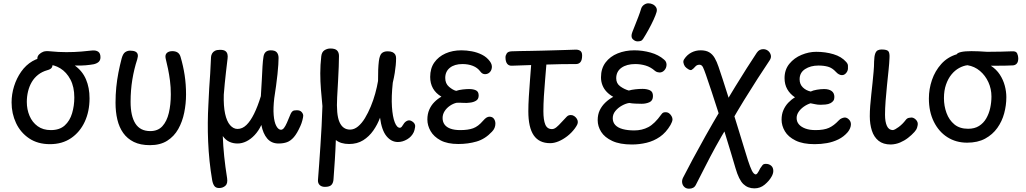

<svg xmlns="http://www.w3.org/2000/svg" viewBox="-20 -856 6198 1160"><path d="M432 -460Q478 -427 499.5 -376.5Q521 -326 521 -262Q521 -183 492 -120.5Q463 -58 409.5 -21.5Q356 15 282 15Q208 15 156 -20Q104 -55 77 -112.5Q50 -170 50 -237Q50 -287 65 -335Q80 -383 108 -423Q136 -463 176 -486.5Q216 -510 266 -510Q286 -510 291 -497.5Q296 -485 297 -475Q299 -456 292 -446.5Q285 -437 266 -432Q234 -423 210.5 -404.5Q187 -386 172 -360.5Q157 -335 149.5 -304Q142 -273 142 -240Q142 -195 158.5 -156Q175 -117 207.5 -93.5Q240 -70 287 -70Q340 -70 371 -98Q402 -126 415.5 -171.5Q429 -217 429 -267Q429 -331 405.5 -375.5Q382 -420 344.5 -443Q307 -466 265 -466Q257 -466 248.5 -468Q240 -470 235 -469Q221 -467 213 -477.5Q205 -488 205.5 -502.5Q206 -517 216 -527Q227 -538 241.5 -543.5Q256 -549 284 -546Q332 -541 381 -541Q430 -541 471 -544.5Q512 -548 537 -551Q560 -553 573.5 -543.5Q587 -534 587 -510Q587 -493 577 -483Q567 -473 547 -468Q526 -464 497 -461.5Q468 -459 432 -460Z M886 21Q828 21 788.5 1.5Q749 -18 724.5 -52.5Q700 -87 689 -133.5Q678 -180 678 -235Q678 -284 682.5 -329Q687 -374 695.5 -417.5Q704 -461 715 -503Q723 -532 736.5 -541Q750 -550 766 -550Q786 -550 797.5 -544.5Q809 -539 812 -527.5Q815 -516 809 -497Q790 -439 779.5 -375Q769 -311 769 -241Q769 -155 798 -109.5Q827 -64 888 -64Q934 -64 961 -93.5Q988 -123 1000 -173.5Q1012 -224 1012 -286Q1012 -330 1007 -368.5Q1002 -407 995 -440.5Q988 -474 981 -502Q976 -524 987.5 -535.5Q999 -547 1021 -547Q1041 -547 1053.5 -538.5Q1066 -530 1071 -512Q1087 -458 1095.5 -402.5Q1104 -347 1104 -285Q1104 -230 1093 -175.5Q1082 -121 1057 -76.5Q1032 -32 990 -5.5Q948 21 886 21Z M1304 280Q1284 280 1275 267.5Q1266 255 1262 233Q1252 175 1246 116.5Q1240 58 1237.5 -0.5Q1235 -59 1235.5 -115Q1236 -171 1239 -224Q1241 -279 1244 -323.5Q1247 -368 1250 -412.5Q1253 -457 1255 -512Q1256 -523 1261.5 -533Q1267 -543 1278.5 -549Q1290 -555 1309 -555Q1331 -555 1341 -548Q1351 -541 1354 -529Q1357 -517 1355 -503Q1350 -459 1345.5 -422.5Q1341 -386 1338 -352.5Q1335 -319 1332 -284Q1330 -215 1340 -169Q1350 -123 1370 -100Q1390 -77 1415 -77Q1444 -77 1468.5 -100.5Q1493 -124 1515 -168.5Q1537 -213 1556 -275Q1560 -332 1562 -377Q1564 -422 1566 -456Q1568 -490 1572 -514Q1575 -533 1586 -542.5Q1597 -552 1616 -552Q1642 -552 1652.5 -539.5Q1663 -527 1663 -506Q1663 -491 1661.5 -466Q1660 -441 1656.5 -408Q1653 -375 1648 -338Q1643 -301 1637 -263Q1630 -203 1633.5 -160.5Q1637 -118 1649 -95.5Q1661 -73 1677 -72Q1687 -72 1695.5 -82.5Q1704 -93 1713.5 -114.5Q1723 -136 1736 -168Q1741 -179 1748 -184.5Q1755 -190 1773 -190Q1793 -190 1802.5 -179Q1812 -168 1812 -157Q1812 -149 1807 -129.5Q1802 -110 1795 -95Q1775 -50 1755.5 -27.5Q1736 -5 1714 3Q1692 11 1663 11Q1620 11 1594.5 -19Q1569 -49 1559 -101Q1542 -65 1518.5 -40Q1495 -15 1468.5 -2Q1442 11 1415 11Q1388 11 1365.5 0.5Q1343 -10 1326 -34Q1328 25 1334.5 88Q1341 151 1352 220Q1357 253 1341.5 266.5Q1326 280 1304 280Z M1943 273Q1923 273 1911.5 262Q1900 251 1901 232Q1905 185 1908.5 132.5Q1912 80 1916 23Q1920 -34 1923 -94Q1926 -154 1928 -215Q1923 -267 1919 -315.5Q1915 -364 1915 -413.5Q1915 -463 1921 -516Q1924 -542 1940.5 -552.5Q1957 -563 1976 -563Q2005 -563 2016.5 -551Q2028 -539 2028 -518Q2028 -491 2026.5 -452.5Q2025 -414 2022.5 -367.5Q2020 -321 2017 -269Q2011 -164 2031 -118.5Q2051 -73 2095 -73Q2120 -73 2143 -92Q2166 -111 2185 -142.5Q2204 -174 2220 -212.5Q2236 -251 2247 -291Q2258 -331 2264 -367Q2264 -409 2265 -435.5Q2266 -462 2269 -487Q2274 -524 2287 -535Q2300 -546 2322 -546Q2340 -546 2351 -541Q2362 -536 2367.5 -527Q2373 -518 2373 -505Q2373 -484 2371 -462.5Q2369 -441 2365 -415.5Q2361 -390 2353 -356Q2344 -272 2348 -211Q2352 -150 2365 -117Q2378 -84 2396 -84Q2402 -84 2407 -90Q2412 -96 2418 -106Q2426 -120 2440.5 -126.5Q2455 -133 2471 -122Q2491 -109 2488 -89Q2485 -69 2480 -58Q2467 -30 2439.5 -14Q2412 2 2384 2Q2344 2 2315 -33.5Q2286 -69 2276 -145Q2261 -104 2235.5 -67.5Q2210 -31 2174 -8.5Q2138 14 2089 14Q2064 14 2044 8Q2024 2 2009 -10Q2007 50 2003 111Q1999 172 1995 226Q1994 248 1983 260.5Q1972 273 1943 273Z M2749 14Q2683 14 2642 -8Q2601 -30 2581.5 -64Q2562 -98 2562 -134Q2562 -167 2573.5 -193.5Q2585 -220 2604.5 -239.5Q2624 -259 2647 -272Q2613 -292 2596 -322Q2579 -352 2579 -391Q2579 -443 2604 -478.5Q2629 -514 2671.5 -533Q2714 -552 2768 -552Q2798 -552 2830.5 -546Q2863 -540 2892 -525.5Q2921 -511 2940 -485Q2954 -466 2951.5 -446.5Q2949 -427 2935 -416Q2923 -407 2908 -408Q2893 -409 2882 -424Q2865 -447 2837 -458Q2809 -469 2774 -469Q2726 -469 2698 -446.5Q2670 -424 2670 -385Q2670 -351 2693 -331.5Q2716 -312 2736 -307Q2753 -313 2775.5 -315.5Q2798 -318 2814 -318Q2840 -318 2856 -310Q2872 -302 2872 -279Q2872 -257 2856 -247.5Q2840 -238 2820 -236Q2801 -233 2779.5 -234.5Q2758 -236 2738 -235Q2717 -230 2697.5 -216.5Q2678 -203 2666 -184Q2654 -165 2654 -143Q2654 -120 2666 -103.5Q2678 -87 2702 -78.5Q2726 -70 2761 -70Q2808 -70 2838.5 -81Q2869 -92 2898 -126Q2911 -141 2920 -146Q2929 -151 2937 -151Q2955 -151 2964 -138.5Q2973 -126 2973 -109Q2973 -96 2968 -83.5Q2963 -71 2952 -60Q2911 -16 2859.5 -1Q2808 14 2749 14Z M3304 9Q3237 9 3204.5 -38.5Q3172 -86 3172 -184Q3172 -222 3175 -271.5Q3178 -321 3182 -371.5Q3186 -422 3189 -463Q3160 -462 3131 -461Q3102 -460 3073 -459Q3054 -458 3044 -471Q3034 -484 3034 -510Q3034 -521 3041.5 -533Q3049 -545 3071 -546Q3092 -547 3121 -547.5Q3150 -548 3184 -548.5Q3218 -549 3254.5 -550Q3291 -551 3327 -552Q3363 -553 3396 -554Q3429 -555 3456 -556Q3473 -557 3485 -549.5Q3497 -542 3497 -521Q3497 -493 3487 -481Q3477 -469 3460 -469Q3422 -469 3375.5 -468.5Q3329 -468 3281 -466Q3278 -426 3273.5 -375.5Q3269 -325 3266 -275Q3263 -225 3263 -184Q3263 -131 3274.5 -103.5Q3286 -76 3315 -76Q3328 -76 3342 -87.5Q3356 -99 3371.5 -116.5Q3387 -134 3404 -151Q3410 -157 3416 -159Q3422 -161 3429 -161Q3440 -161 3449.5 -154.5Q3459 -148 3465 -138.5Q3471 -129 3471 -119Q3471 -111 3467 -102.5Q3463 -94 3453 -80Q3433 -53 3407 -33Q3381 -13 3354.5 -2Q3328 9 3304 9Z M3798 17Q3725 17 3679 -4.5Q3633 -26 3612 -59.5Q3591 -93 3591 -130Q3591 -164 3603.5 -190Q3616 -216 3637.5 -236.5Q3659 -257 3685 -271Q3663 -283 3646 -300.5Q3629 -318 3620 -340.5Q3611 -363 3611 -389Q3611 -442 3638.5 -478.5Q3666 -515 3712 -533.5Q3758 -552 3812 -552Q3862 -552 3910.5 -538.5Q3959 -525 3992 -496Q4001 -489 4004 -480.5Q4007 -472 4007 -466Q4007 -446 3994.5 -432Q3982 -418 3965 -418Q3961 -418 3952.5 -420Q3944 -422 3937 -428Q3911 -451 3880.5 -460Q3850 -469 3818 -469Q3766 -469 3734.5 -446.5Q3703 -424 3703 -383Q3703 -352 3727 -334.5Q3751 -317 3779 -309Q3796 -314 3819 -316.5Q3842 -319 3862 -319Q3888 -319 3906.5 -310.5Q3925 -302 3925 -276Q3925 -248 3904 -238.5Q3883 -229 3857 -229Q3841 -229 3818.5 -230Q3796 -231 3782 -234Q3761 -231 3737.5 -218Q3714 -205 3698 -185.5Q3682 -166 3682 -142Q3682 -117 3697.5 -100.5Q3713 -84 3742.5 -76Q3772 -68 3812 -68Q3859 -68 3897 -88Q3935 -108 3975 -164Q3982 -174 3988 -176Q3994 -178 4001 -178Q4014 -178 4023 -171Q4032 -164 4037.5 -154Q4043 -144 4043 -135Q4043 -128 4039.5 -119Q4036 -110 4031 -101Q4004 -55 3967 -29.5Q3930 -4 3886.5 6.5Q3843 17 3798 17Z M3832 -606Q3816 -606 3802.5 -620Q3789 -634 3801 -664Q3807 -679 3816.5 -703Q3826 -727 3836.5 -754Q3847 -781 3854 -805Q3859 -819 3871.5 -827.5Q3884 -836 3897 -836Q3912 -836 3924.5 -829.5Q3937 -823 3944 -811.5Q3951 -800 3947 -784Q3942 -766 3929 -737.5Q3916 -709 3899 -678Q3882 -647 3866 -622Q3860 -612 3851.5 -609Q3843 -606 3832 -606Z M4143 284Q4126 284 4115 274Q4104 264 4101.5 249Q4099 234 4106 219Q4130 172 4165 106.5Q4200 41 4243 -35.5Q4286 -112 4333 -191L4354 -218Q4388 -277 4423 -334Q4458 -391 4491 -443Q4524 -495 4552 -537Q4560 -549 4570 -554Q4580 -559 4591 -559Q4608 -559 4620.5 -549Q4633 -539 4637 -523Q4641 -507 4629 -490Q4598 -444 4558 -382Q4518 -320 4475.5 -251Q4433 -182 4394 -113L4379 -99Q4339 -34 4304.5 29Q4270 92 4240.5 150.5Q4211 209 4184 261Q4178 273 4167.5 278.5Q4157 284 4143 284ZM4538 282Q4498 282 4471 256Q4444 230 4424 161Q4412 121 4395.5 65Q4379 9 4359 -54.5Q4339 -118 4318.5 -182Q4298 -246 4279 -303.5Q4260 -361 4245 -404Q4235 -433 4227.5 -449Q4220 -465 4206 -465Q4190 -465 4180 -453Q4170 -441 4159 -434Q4152 -430 4139 -437.5Q4126 -445 4118 -455Q4111 -466 4109 -477.5Q4107 -489 4114 -499Q4131 -525 4157 -538.5Q4183 -552 4213 -552Q4245 -552 4265 -540Q4285 -528 4298 -505.5Q4311 -483 4321 -453Q4332 -422 4346.5 -376.5Q4361 -331 4378 -278Q4395 -225 4412 -169.5Q4429 -114 4445.5 -61Q4462 -8 4475.5 37Q4489 82 4499 113Q4512 153 4522.5 174.5Q4533 196 4546 198Q4551 197 4555.5 191.5Q4560 186 4564.5 177.5Q4569 169 4573 161Q4581 149 4587 141.5Q4593 134 4607 134Q4626 134 4639 145Q4652 156 4652 177Q4652 185 4649 194.5Q4646 204 4641 212Q4627 237 4600 259.5Q4573 282 4538 282Z M4902 15Q4831 15 4786.5 -7Q4742 -29 4722 -63Q4702 -97 4702 -133Q4702 -165 4713 -190.5Q4724 -216 4742.5 -235.5Q4761 -255 4783 -268Q4753 -288 4736.5 -317Q4720 -346 4720 -384Q4720 -435 4749 -470.5Q4778 -506 4822.5 -524.5Q4867 -543 4911 -543Q4967 -543 5015.5 -528.5Q5064 -514 5092 -482Q5103 -470 5103 -459Q5103 -448 5103 -441Q5103 -433 5098 -423.5Q5093 -414 5085 -408Q5077 -402 5067 -402Q5058 -402 5048.5 -407Q5039 -412 5030 -422Q5008 -446 4982.5 -453Q4957 -460 4925 -460Q4877 -460 4844 -438.5Q4811 -417 4811 -377Q4811 -347 4830.5 -328Q4850 -309 4878 -303Q4892 -310 4915.5 -314Q4939 -318 4959 -318Q4988 -318 5004.5 -306Q5021 -294 5021 -270Q5021 -256 5015 -247.5Q5009 -239 4998 -233Q4985 -226 4967 -224.5Q4949 -223 4938 -223Q4919 -223 4904.5 -226.5Q4890 -230 4877 -232Q4855 -225 4835.5 -211Q4816 -197 4804.5 -179.5Q4793 -162 4793 -143Q4793 -121 4806.5 -105Q4820 -89 4845.5 -79.5Q4871 -70 4907 -70Q4958 -70 4988 -83.5Q5018 -97 5047 -128Q5056 -138 5067 -142Q5078 -146 5084 -146Q5097 -146 5109 -134Q5121 -122 5121 -105Q5121 -94 5116 -81.5Q5111 -69 5102 -58Q5078 -30 5045.5 -14Q5013 2 4976.5 8.5Q4940 15 4902 15Z M5362 17Q5316 17 5288 -5.5Q5260 -28 5247.5 -67Q5235 -106 5235 -154Q5235 -183 5237.5 -216.5Q5240 -250 5244 -285Q5248 -320 5251.5 -355Q5255 -390 5258 -423Q5261 -456 5261 -484Q5262 -516 5267.5 -531.5Q5273 -547 5283 -552Q5293 -557 5306 -557Q5339 -557 5347.5 -546Q5356 -535 5354 -505Q5353 -476 5348.5 -433Q5344 -390 5339 -341.5Q5334 -293 5330.5 -246.5Q5327 -200 5327 -163Q5327 -120 5338.5 -95Q5350 -70 5375 -70Q5387 -72 5410 -89Q5433 -106 5452 -131Q5460 -142 5471.5 -144Q5483 -146 5487 -146Q5496 -146 5505 -140Q5514 -134 5519.5 -125.5Q5525 -117 5525 -107Q5525 -100 5521 -86Q5517 -72 5505 -59Q5488 -40 5466 -23Q5444 -6 5418 5Q5392 16 5362 17Z M5823 6Q5756 6 5704 -27Q5652 -60 5622 -120.5Q5592 -181 5592 -261Q5592 -318 5610.5 -372.5Q5629 -427 5666.5 -469Q5704 -511 5760 -528Q5765 -537 5787.5 -542Q5810 -547 5849 -547Q5864 -547 5892.5 -546Q5921 -545 5944 -543Q5994 -543 6028.5 -544Q6063 -545 6094 -546Q6119 -548 6125.5 -533Q6132 -518 6132 -504Q6132 -482 6123 -472Q6114 -462 6100 -461Q6081 -460 6057.5 -459.5Q6034 -459 6010 -459Q5986 -459 5966 -459Q6000 -437 6020.5 -405.5Q6041 -374 6050.5 -338.5Q6060 -303 6060 -269Q6060 -220 6047 -171.5Q6034 -123 6005.5 -83Q5977 -43 5932 -18.5Q5887 6 5823 6ZM5829 -78Q5868 -78 5895 -95Q5922 -112 5938.5 -140.5Q5955 -169 5962.5 -203.5Q5970 -238 5970 -273Q5970 -319 5951.5 -359.5Q5933 -400 5900.5 -427.5Q5868 -455 5825 -462Q5800 -459 5774.5 -445Q5749 -431 5728.5 -406Q5708 -381 5695.5 -345Q5683 -309 5683 -263Q5683 -216 5698.5 -173.5Q5714 -131 5746 -104.5Q5778 -78 5829 -78Z"/></svg>

Font: Playpen Sans
Style: Regular
Weight: 400
Designer: Laura Meseguer, Veronika Burian, José Scaglione, Kostas Bartsokas, Vera Evstafieva, Tom Grace, Yorlmar Campos
Foundry: TypeTogether
Version: Version 2.000